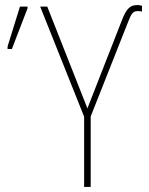

<svg xmlns="http://www.w3.org/2000/svg" viewBox="-20 -740 588 760"><path d="M313 0H339V-279L485 -648C500 -687 506 -696 525 -696C530 -696 536 -696 542 -694V-717C536 -719 530 -720 525 -720C496 -720 481 -709 461 -656L326 -311L167 -714H139L313 -278ZM10 -546H27L89 -707V-714H59L10 -556Z"/></svg>

Font: Noto Sans Condensed Thin
Style: Regular
Weight: 100
Width: 3
Designer: Monotype Design Team
Foundry: Monotype Imaging Inc.
Version: Version 2.013